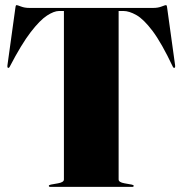

<svg xmlns="http://www.w3.org/2000/svg" viewBox="-20 -731 714 751"><path d="M95 -700H579Q598 -700 612 -705.5Q626 -711 629 -711Q630.5 -711 631.8 -709.2Q633 -707.5 634 -699L665 -475Q666 -467.5 663 -466Q659 -464 656 -470Q612 -563 576.8 -609.8Q541.5 -656.5 513.2 -672.2Q485 -688 463 -688H444V-29Q444 -18 467 -14L495 -9Q503 -7.5 503 -4Q503 0 497 0H177Q171 0 171 -4Q171 -7.5 179 -9L207 -14Q230 -18 230 -29V-688H211Q191.5 -688 164 -670.2Q136.5 -652.5 100.2 -605.5Q64 -558.5 18 -470Q15 -464 11 -466Q8 -467.5 9 -475L40 -699Q41 -707.5 42.2 -709.2Q43.5 -711 45 -711Q48 -711 62.2 -705.5Q76.5 -700 95 -700Z"/></svg>

Font: Fraunces 144pt Black
Style: Regular
Weight: 900
Version: Version 1.000;[0bf87f6ff]